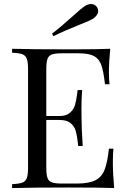

<svg xmlns="http://www.w3.org/2000/svg" viewBox="-20 -956 649 976"><path d="M42 0ZM442.9 -935.5Q462.4 -935.5 473.6 -918.9Q479 -909.7 479 -900.4Q479 -878.4 452.6 -860.8Q430.7 -847.7 381.3 -829.1Q303.2 -797.9 251.5 -772L244.6 -785.2Q289.1 -818.8 351.1 -875Q392.6 -913.1 412.6 -925.8Q427.7 -935.5 442.9 -935.5ZM560.5 0Q492.7 -2.9 331.5 -2.9Q139.6 -2.9 41.5 0V-20Q77.6 -21.5 94 -27.8Q110.4 -34.2 116.5 -51.3Q122.6 -68.4 122.6 -106V-602.1Q122.6 -639.6 116.5 -656.7Q110.4 -673.8 94 -680.2Q77.6 -686.5 41.5 -688V-708Q139.6 -705.1 331.5 -705.1Q478.5 -705.1 540.5 -708Q533.7 -642.6 533.7 -589.8Q533.7 -550.8 536.6 -527.8H513.7Q506.3 -592.8 495.4 -624.5Q484.4 -656.2 458.3 -670.7Q432.1 -685.1 379.4 -685.1H296.4Q260.3 -685.1 243.9 -679.2Q227.5 -673.3 221.4 -656.5Q215.3 -639.6 215.3 -602.1V-366.2H281.7Q316.9 -366.2 335.7 -382.8Q354.5 -399.4 361.1 -421.9Q367.7 -444.3 372.1 -478.5Q372.6 -487.3 374.5 -498H397.5Q394 -448.7 394 -403.8L394.5 -356Q394.5 -305.2 400.4 -213.9H377.4L376 -228Q371.6 -267.6 364.7 -291Q357.9 -314.5 338.6 -330.3Q319.3 -346.2 281.7 -346.2H215.3V-106Q215.3 -68.4 221.4 -51.5Q227.5 -34.7 243.9 -28.8Q260.3 -22.9 296.4 -22.9H369.6Q432.1 -22.9 464.6 -39.6Q497.1 -56.2 511.5 -92.8Q525.9 -129.4 533.7 -200.2H556.6Q553.7 -173.3 553.7 -127.9Q553.7 -71.3 560.5 0Z"/></svg>

Font: TypoPRO Playfair Display
Style: Regular
Weight: 400
Designer: Claus Eggers Sørensen
Foundry: Claus Eggers Sørensen
Version: Version 1.004;PS 001.004;hotconv 1.0.70;makeotf.lib2.5.58329